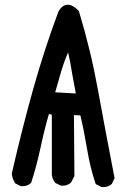

<svg xmlns="http://www.w3.org/2000/svg" viewBox="-20 -784 540 805"><path d="M252.4 -6.3Q246.6 -5.4 242.7 -5.4Q238.8 -5.4 234.4 -5.9L211.9 -17.1L210.4 -18.6Q199.7 -33.2 197.3 -51.3V-303.2L185.1 -306.2Q167 -244.6 149.7 -163.8Q132.3 -83 110.4 -17.1L108.4 -15.6Q94.7 -3.4 74.2 -3.4Q71.3 -3.4 66.4 -3.9L43.5 -15.6Q31.2 -35.6 29.3 -56.2Q74.7 -252.9 120.6 -415.8Q166.5 -578.6 225.1 -735.8Q241.2 -764.2 264.2 -764.2Q284.7 -764.2 309.1 -739.7L310.5 -738.3Q360.4 -574.2 390.6 -407.5Q420.9 -240.7 460.4 -37.1L448.7 -12.7L447.3 -11.7Q433.6 0.5 413.1 0.5Q410.2 0.5 405.3 0L381.3 -12.2Q358.4 -79.1 345.2 -158.4Q332 -237.8 316.9 -300.3L290 -301.3L292 -45.9L277.8 -18.6Q265.6 -8.3 252.4 -6.3ZM211.4 -397 297.9 -392.1Q287.6 -445.3 282.2 -477.1Q274.4 -527.3 265.6 -564.5Q248.5 -525.4 236.1 -483.2Q223.6 -440.9 211.4 -397Z"/></svg>

Font: Bakudai
Style: Bold
Weight: 700
Version: Version 1.48